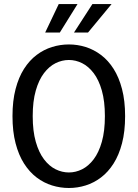

<svg xmlns="http://www.w3.org/2000/svg" viewBox="-20 -928 690 959"><path d="M324.1 11Q281 11 239.8 -1.8Q198.5 -14.6 162.9 -41.6Q127.2 -68.7 100.1 -111.1Q73.1 -153.5 57.8 -212.3Q42.4 -271.1 42.4 -348Q42.4 -424.4 57.8 -483.2Q73.1 -542 100.1 -584.3Q127.2 -626.6 162.9 -653.5Q198.5 -680.4 239.8 -693.2Q281 -706 324.1 -706Q367.1 -706 407.9 -693.2Q448.8 -680.4 484.5 -653.5Q520.3 -626.6 547.2 -584.3Q574.2 -542 589.5 -483.2Q604.9 -424.4 604.9 -348Q604.9 -271.1 589.5 -212.3Q574.2 -153.5 547.2 -111.1Q520.3 -68.7 484.5 -41.6Q448.8 -14.6 407.9 -1.8Q367.1 11 324.1 11ZM324.1 -66.6Q358 -66.6 390.1 -82.5Q422.1 -98.5 447.9 -132.4Q473.6 -166.4 488.7 -219.8Q503.9 -273.1 503.9 -348Q503.9 -422.4 488.7 -475.6Q473.6 -528.9 447.9 -562.7Q422.1 -596.5 390.1 -612.5Q358 -628.4 324.1 -628.4Q290 -628.4 257.7 -612.5Q225.4 -596.5 199.7 -562.7Q173.9 -528.9 158.7 -475.6Q143.4 -422.4 143.4 -348Q143.4 -273.1 158.7 -219.8Q173.9 -166.4 199.7 -132.4Q225.4 -98.5 257.7 -82.5Q290 -66.6 324.1 -66.6ZM349.6 -765.6 441.6 -907.8H537.4L419.7 -765.6ZM205.7 -765.6 273.4 -907.8H367.3L278.9 -765.6Z"/></svg>

Font: Trispace Thin
Style: Regular
Weight: 100
Designer: Tyler Finck
Foundry: Etcetera Type Company
Version: Version 1.210